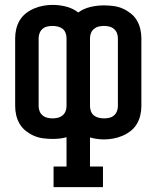

<svg xmlns="http://www.w3.org/2000/svg" viewBox="-20 -560 640 785"><path d="M199 205V121H252V1Q238 5 223.5 6.5Q209 8 195 8Q176 8 156.5 5.5Q137 3 119.5 -4.5Q102 -12 86.5 -24Q71 -36 61 -52.5Q51 -69 46.5 -88Q42 -107 42 -126V-404Q42 -423 46.5 -442Q51 -461 61 -477.5Q71 -494 86.5 -506Q102 -518 120 -525.5Q138 -533 157 -536.5Q176 -540 195 -540Q223 -540 250.5 -533Q278 -526 300 -509Q322 -525 349.5 -531.5Q377 -538 405 -538Q424 -538 443.5 -535.5Q463 -533 480.5 -525.5Q498 -518 513.5 -506Q529 -494 539 -477.5Q549 -461 553.5 -442Q558 -423 558 -404V-126Q558 -107 553.5 -88Q549 -69 539 -52.5Q529 -36 513.5 -24Q498 -12 480 -4.5Q462 3 443 6.5Q424 10 405 10Q391 10 376.5 8Q362 6 348 2V121H401V205ZM195 -76Q206 -76 216.5 -78.5Q227 -81 235.5 -88Q244 -95 248 -105Q252 -115 252 -126V-404Q252 -415 248 -425.5Q244 -436 235.5 -442.5Q227 -449 216 -451.5Q205 -454 194 -454Q184 -454 173 -451.5Q162 -449 154 -442Q146 -435 142 -425Q138 -415 138 -404V-126Q138 -115 142 -105Q146 -95 154.5 -88Q163 -81 173.5 -78.5Q184 -76 195 -76ZM406 -76Q416 -76 427 -78.5Q438 -81 446 -88Q454 -95 458 -105Q462 -115 462 -126V-404Q462 -415 458 -425Q454 -435 445.5 -442Q437 -449 426.5 -451.5Q416 -454 405 -454Q394 -454 383.5 -451.5Q373 -449 364.5 -442Q356 -435 352 -425Q348 -415 348 -404V-126Q348 -115 352 -104.5Q356 -94 364.5 -87.5Q373 -81 384 -78.5Q395 -76 406 -76Z"/></svg>

Font: Iosevka Curly Slab MdEx
Style: Regular
Weight: 500
Width: 7
Monospace: yes
Designer: Belleve Invis
Foundry: Belleve Invis
Version: Version 11.1.0; ttfautohint (v1.8.3)